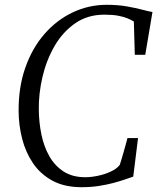

<svg xmlns="http://www.w3.org/2000/svg" viewBox="-20 -771 660 799"><path d="M320 8Q248 8 198 -19.2Q148 -46.5 117.2 -92Q86.5 -137.5 72.2 -193.5Q58 -249.5 57.5 -306.5Q56.5 -407 85.2 -489Q114 -571 165 -629.5Q216 -688 282.8 -719.5Q349.5 -751 424 -751Q470 -751 507.2 -744.5Q544.5 -738 571.5 -730.8Q598.5 -723.5 614.5 -721L584.5 -543H541L537 -681.5Q526.5 -688 511 -694.5Q495.5 -701 472.2 -705.5Q449 -710 414.5 -710Q344 -710 292 -673.5Q240 -637 206.2 -578Q172.5 -519 156.5 -449.8Q140.5 -380.5 141.5 -314.5Q142 -262 152.2 -211.8Q162.5 -161.5 185.2 -121.2Q208 -81 244.8 -57.2Q281.5 -33.5 335 -33.5Q359 -33.5 387.5 -39.5Q416 -45.5 441 -57Q466 -68.5 478.5 -85Q482.5 -98 486.8 -112Q491 -126 495 -140.2Q499 -154.5 503 -168.8Q507 -183 510.5 -196.5H554.5L534.5 -36Q520.5 -31 499 -23.8Q477.5 -16.5 450.2 -9.2Q423 -2 390.2 3Q357.5 8 320 8Z"/></svg>

Font: Merriweather 60pt Light
Style: Italic
Weight: 300
Italic angle: -7.8°
Version: Version 2.101